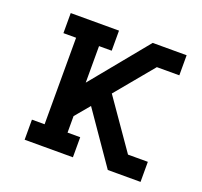

<svg xmlns="http://www.w3.org/2000/svg" viewBox="-98 -642 796 755"><g transform="rotate(20 300.0 -265.0)"><path d="M76 0V-84H129V-446H76V-530H278V-446H225V-293L419 -530H561V-446H467L336 -288L478 -84H561V0H424L370 -78L276 -214L225 -153V-84H278V0Z"/></g></svg>

Font: Iosevka Slab Medium Extended
Style: Regular
Weight: 500
Width: 7
Monospace: yes
Designer: Belleve Invis
Foundry: Belleve Invis
Version: Version 11.1.1; ttfautohint (v1.8.3)